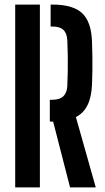

<svg xmlns="http://www.w3.org/2000/svg" viewBox="-20 -820 461 840"><path d="M286.5 0 212.5 -288H198V-383.5H208.5Q241.5 -383.5 257.2 -398.8Q273 -414 274.5 -444.5Q276 -476.5 276.5 -510.2Q277 -544 276.5 -577.8Q276 -611.5 274.5 -643.5Q273 -674 257.5 -689Q242 -704 209 -704H201.5V-800H209Q299 -800 339.2 -762.5Q379.5 -725 382.5 -638Q384 -601.5 384.2 -571.2Q384.5 -541 384.2 -511.8Q384 -482.5 382.5 -450Q378.5 -341 312 -308L399 0ZM46.5 0V-800H154.5V0Z"/></svg>

Font: Big Shoulders Stencil Display Thin
Style: Bold
Weight: 700
Version: Version 2.001